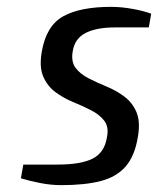

<svg xmlns="http://www.w3.org/2000/svg" viewBox="-20 -530 461 560"><path d="M158 10Q128 10 95.5 3.5Q63 -3 41 -10L48 -50H148Q216 -50 250.5 -67.5Q285 -85 292 -130Q298 -160 284 -178Q270 -196 245.5 -208.5Q221 -221 193 -232.5Q165 -244 141.5 -261.5Q118 -279 106 -307Q94 -335 102 -380Q115 -455 164.5 -482.5Q214 -510 304 -510Q334 -510 367 -504Q400 -498 421 -490L414 -450H314Q262 -450 230 -434Q198 -418 192 -380Q187 -350 200.5 -332Q214 -314 238.5 -301.5Q263 -289 291 -277.5Q319 -266 342.5 -248.5Q366 -231 378 -203Q390 -175 382 -130Q373 -75 346.5 -44.5Q320 -14 274 -2Q228 10 158 10Z"/></svg>

Font: Cuprum
Style: Italic
Weight: 400
Italic angle: -10°
Designer: Jovanny Lemonad
Foundry: Jovanny Lemonad
Version: Version 3.000